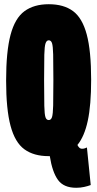

<svg xmlns="http://www.w3.org/2000/svg" viewBox="-20 -730 461 910"><path d="M210 10Q140 10 95.5 -22.5Q51 -55 30 -133.5Q9 -212 9 -348Q9 -486 30 -565Q51 -644 96 -677Q141 -710 211 -710Q282 -710 326 -677.5Q370 -645 391 -567Q412 -489 412 -352Q412 -232 396 -157.5Q380 -83 347 -43Q350 -36 355.5 -30.5Q361 -25 369 -25Q376 -25 382 -27Q388 -29 392 -31L410 147Q397 152 379 156Q361 160 341 160Q282 160 255 123Q228 86 216 10Q213 10 210 10ZM211 -161Q222 -161 226.5 -175Q231 -189 232 -230Q233 -271 233 -351Q233 -432 232 -472Q231 -512 226.5 -525.5Q222 -539 211 -539Q201 -539 196 -525Q191 -511 190 -470.5Q189 -430 189 -349Q189 -269 190 -228.5Q191 -188 195.5 -174.5Q200 -161 211 -161Z"/></svg>

Font: Georama ExtraCondensed Black
Style: Regular
Weight: 900
Width: 2
Designer: Jean-Baptiste Levee
Foundry: Production Type
Version: Version 1.000